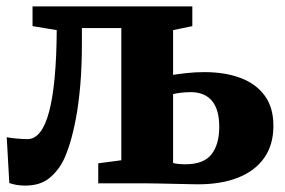

<svg xmlns="http://www.w3.org/2000/svg" viewBox="-20 -572 890 599"><path d="M58.5 7Q44 7 31.2 4.8Q18.5 2.5 9 -1L1 -144Q11.5 -141.5 31.2 -139.8Q51 -138 66 -138Q88 -138 105 -159.5Q122 -181 133.2 -223.5Q144.5 -266 150.5 -329.8Q156.5 -393.5 157 -478L81.5 -490.5V-552H580V-490.5L520 -478V-338.5Q535.5 -341 562 -344Q588.5 -347 618 -347Q682 -347 730.5 -328.8Q779 -310.5 806 -273.5Q833 -236.5 833 -179.5Q833 -120.5 804.5 -79.8Q776 -39 723.2 -18Q670.5 3 597.5 3Q589.5 3 568.8 2.5Q548 2 522.2 1.5Q496.5 1 473.5 0.5Q450.5 0 438 0H286.5V-62.5L358.5 -72V-484.5H235.5V-436.5Q235.5 -365 230.5 -306.8Q225.5 -248.5 217 -203.5Q208.5 -158.5 198.5 -126Q188.5 -93.5 178.5 -73Q161.5 -38.5 133.2 -15.8Q105 7 58.5 7ZM558.5 -59.5Q615 -59.5 639.5 -90.2Q664 -121 664 -176Q664 -230.5 641.2 -257.5Q618.5 -284.5 575 -284.5Q559.5 -284.5 545 -282.8Q530.5 -281 520 -278.5V-63.5Q526.5 -61.5 537 -60.5Q547.5 -59.5 558.5 -59.5Z"/></svg>

Font: Merriweather 28pt Black
Style: Regular
Weight: 900
Version: Version 2.100